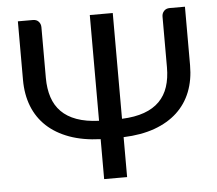

<svg xmlns="http://www.w3.org/2000/svg" viewBox="-48 -695 846 748"><g transform="rotate(-5 375.0 -321.0)"><path d="M107.4 -641.6Q121.6 -641.6 129.6 -632.6Q137.7 -623.5 137.7 -610.8V-412.6Q137.7 -370.1 148.7 -336.7Q159.7 -303.2 182.9 -279.8Q206.1 -256.3 242.4 -243.2Q278.8 -230 329.6 -228V-641.6H419.4V-228Q470.2 -230 506.6 -243.2Q543 -256.3 566.2 -279.8Q589.4 -303.2 600.3 -336.4Q611.3 -369.6 611.3 -412.6V-610.8Q611.3 -623.5 619.6 -632.6Q627.9 -641.6 642.1 -641.6H701.7V-412.6Q701.7 -355.5 683.6 -309.3Q665.5 -263.2 629.9 -230Q594.2 -196.8 541.5 -177.7Q488.8 -158.7 419.4 -156.2V0H329.6V-156.2Q260.7 -158.7 208.3 -177.7Q155.8 -196.8 120.1 -230Q84.5 -263.2 66.4 -309.3Q48.3 -355.5 48.3 -412.6V-641.6Z"/></g></svg>

Font: Carlito
Style: Regular
Weight: 400
Designer: Lukasz Dziedzic
Foundry: tyPoland Lukasz Dziedzic
Version: Version 1.103; Beta1; all basic design good, some composites